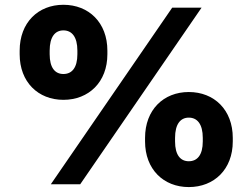

<svg xmlns="http://www.w3.org/2000/svg" viewBox="-20 -759 1040 791"><path d="M241.2 -347.7C345.7 -347.7 422.4 -420.9 422.4 -535.6V-550.3C422.4 -666 345.7 -739.3 241.2 -739.3C137.2 -739.3 61 -666 61 -550.3V-535.6C61 -420.9 137.2 -347.7 241.2 -347.7ZM241.2 -454.1C207 -454.1 184.6 -479.5 184.6 -535.6V-550.3C184.6 -607.4 207 -633.8 241.2 -633.8C275.9 -633.8 298.8 -607.4 298.8 -550.3V-535.6C298.8 -479.5 275.9 -454.1 241.2 -454.1ZM189.5 0H310.5L810.5 -727.5H689.5ZM757.8 11.7C862.3 11.7 939 -61.5 939 -176.3V-190.9C939 -306.6 862.3 -379.9 757.8 -379.9C653.8 -379.9 577.6 -306.6 577.6 -190.9V-176.3C577.6 -61.5 653.8 11.7 757.8 11.7ZM757.8 -94.7C723.6 -94.7 701.2 -120.1 701.2 -176.3V-190.9C701.2 -248 723.6 -274.4 757.8 -274.4C792.5 -274.4 815.4 -248 815.4 -190.9V-176.3C815.4 -120.1 792.5 -94.7 757.8 -94.7Z"/></svg>

Font: Raveo Display Display ExtraBold
Style: Regular
Weight: 800
Designer: Jakub Foglar, Rasmus Andersson (Inter)
Foundry: Jakubfoglar.com
Version: Version 1.100;Glyphs 3.2.3 (3260)